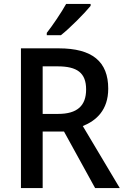

<svg xmlns="http://www.w3.org/2000/svg" viewBox="-20 -961 640 981"><path d="M443 -941H318C293 -896 248 -830 219 -793V-781H291C337 -817 413 -894 443 -931ZM280 -714H87V0H198V-289H307L466 0H592L403 -317C471 -344 533 -398 533 -508C533 -646 452 -714 280 -714ZM274 -622C374 -622 420 -589 420 -504C420 -421 375 -379 277 -379H198V-622Z"/></svg>

Font: Noto Sans Thai Medium
Style: Regular
Weight: 500
Designer: Monotype Design Team
Foundry: Monotype Imaging Inc.
Version: Version 1.901